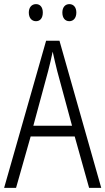

<svg xmlns="http://www.w3.org/2000/svg" viewBox="-20 -913 512 933"><path d="M120 -852C120 -826 134 -810 155 -810C175 -810 188 -825 188 -852C188 -878 175 -893 155 -893C134 -893 120 -877 120 -852ZM283 -852C283 -826 296 -810 317 -810C337 -810 351 -826 351 -852C351 -878 337 -893 317 -893C297 -893 283 -878 283 -852ZM413 0H472L269 -715H204L0 0H58L129 -250H343ZM258 -568 330 -302H142L214 -568C222 -600 230 -631 236 -662C242 -632 251 -598 258 -568Z"/></svg>

Font: Noto Sans Arabic UI Cn Lt
Style: Regular
Weight: 300
Width: 3
Designer: Monotype Design Team, Nadine Chahine and Nizar Qandah
Foundry: Monotype Imaging Inc.
Version: Version 2.010